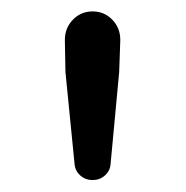

<svg xmlns="http://www.w3.org/2000/svg" viewBox="-20 -791 317 328"><path d="M107.4 -510.7 91.8 -668 90.8 -722.7Q90.8 -743.2 104.5 -757.3Q118.2 -771.5 138.2 -771.5Q158.2 -771.5 171.9 -757.3Q185.5 -743.2 185.5 -722.7L183.6 -668L168.9 -510.7Q168 -499 159.2 -491.2Q150.4 -483.4 138.2 -483.4Q126 -483.4 117.2 -491.2Q108.4 -499 107.4 -510.7Z"/></svg>

Font: irohamaru Regular
Style: Regular
Weight: 400
Designer: [Source Han Sans]
Ryoko NISHIZUKA  (kana & ideographs); Paul D. Hunt (Latin, Greek & Cyrillic); Wenlong ZHANG  (bopomofo
Version: Version 1.00